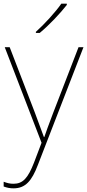

<svg xmlns="http://www.w3.org/2000/svg" viewBox="-26 -786 476 1049"><path d="M339 -759V-766H309C280 -723 215 -652 170 -612V-606H191C244 -650 304 -714 339 -759ZM0 -528 201 -6 160 102C127 187 99 218 48 218C27 218 13 214 -6 207V233C13 240 29 243 48 243C113 243 148 202 181 115L430 -528H403L264 -168C241 -108 226 -66 216 -37H214C204 -65 188 -108 164 -172L27 -528Z"/></svg>

Font: Noto Sans Meetei Mayek Thin
Style: Regular
Weight: 100
Designer: Monotype Design Team and Neelakash Kshetrimayum
Foundry: Monotype Imaging Inc.
Version: Version 2.002